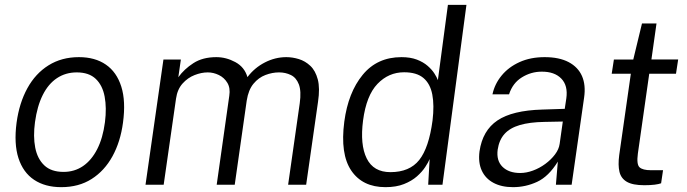

<svg xmlns="http://www.w3.org/2000/svg" viewBox="-20 -763 2836 793"><path d="M233 10Q166.5 10 121 -20.2Q75.5 -50.5 56.2 -110Q37 -169.5 48.5 -256.5Q59.5 -337.5 93 -398.5Q126.5 -459.5 180.5 -493.2Q234.5 -527 306 -527Q372.5 -527 417.2 -496.2Q462 -465.5 481 -405.2Q500 -345 488 -256.5Q477.5 -177.5 444.5 -117.5Q411.5 -57.5 358.5 -23.8Q305.5 10 233 10ZM242.5 -53Q287.5 -53 322.8 -77Q358 -101 381.5 -147Q405 -193 413.5 -258.5Q421 -317.5 412.2 -364Q403.5 -410.5 375.5 -437.2Q347.5 -464 297 -464Q251 -464 215.2 -440.2Q179.5 -416.5 156.5 -370.5Q133.5 -324.5 124.5 -258.5Q116.5 -199.5 125.5 -153.2Q134.5 -107 163 -80Q191.5 -53 242.5 -53Z M581 0 655 -517H727L716.5 -444Q740.5 -477.5 778.8 -502.2Q817 -527 873.5 -527Q914 -527 952 -506.5Q990 -486 1002 -444.5Q1031 -483 1073.8 -505Q1116.5 -527 1162.5 -527Q1188 -527 1214.2 -519Q1240.5 -511 1261.8 -491Q1283 -471 1292.5 -435Q1302 -399 1293.5 -342.5L1244.5 0H1170L1218 -336.5Q1225 -387 1214.2 -414.8Q1203.5 -442.5 1181.2 -453.2Q1159 -464 1132.5 -464Q1104.5 -464 1076.2 -453.2Q1048 -442.5 1027 -417.2Q1006 -392 999 -347.5L949.5 0H875L927 -367.5Q932 -399.5 919 -421Q906 -442.5 883.8 -453.2Q861.5 -464 838 -464Q812 -464 783.8 -453Q755.5 -442 734 -418Q712.5 -394 707 -355.5L656 0Z M1572 10Q1477.5 10 1431 -58.2Q1384.5 -126.5 1402 -260.5Q1418 -381 1478 -454Q1538 -527 1638 -527Q1675 -527 1701.8 -516.8Q1728.5 -506.5 1746.2 -491Q1764 -475.5 1774.2 -459.5Q1784.5 -443.5 1788.5 -432L1830 -743H1906.5L1807.5 0H1748.5L1754.5 -106Q1749 -92.5 1736.2 -73Q1723.5 -53.5 1702 -34.5Q1680.5 -15.5 1648.5 -2.8Q1616.5 10 1572 10ZM1592.5 -52Q1671.5 -52 1711.5 -102.2Q1751.5 -152.5 1766.5 -265.5Q1774 -328 1765.5 -372.5Q1757 -417 1729 -440.8Q1701 -464.5 1649 -464.5Q1585 -464.5 1539 -416.5Q1493 -368.5 1479.5 -265.5Q1466.5 -165.5 1494.5 -108.8Q1522.5 -52 1592.5 -52Z M2099 10Q2051.5 10 2018.2 -7.8Q1985 -25.5 1969.8 -58.5Q1954.5 -91.5 1960.5 -138Q1973 -224 2034.5 -265.5Q2096 -307 2220 -310.5L2312.5 -313.5L2319 -356.5Q2326.5 -409.5 2298.2 -438.5Q2270 -467.5 2217 -467Q2173.5 -467 2135.5 -443.5Q2097.5 -420 2082.5 -373.5H2014Q2023 -416 2051.8 -451Q2080.5 -486 2125.8 -506.5Q2171 -527 2229.5 -527Q2289.5 -527 2328.5 -506.5Q2367.5 -486 2383.8 -448.8Q2400 -411.5 2392.5 -360L2341 0H2276L2284 -95.5Q2246 -34 2198.5 -12Q2151 10 2099 10ZM2128.5 -48.5Q2154 -48.5 2181.2 -58.5Q2208.5 -68.5 2232.2 -86Q2256 -103.5 2272.2 -125Q2288.5 -146.5 2291.5 -169L2304.5 -261L2228.5 -259.5Q2167.5 -258.5 2126.8 -246.5Q2086 -234.5 2063.8 -209.8Q2041.5 -185 2035.5 -145Q2029.5 -99.5 2055.5 -74Q2081.5 -48.5 2128.5 -48.5Z M2641 2Q2593.5 2 2569.2 -12Q2545 -26 2538.5 -53.5Q2532 -81 2537.5 -122.5L2585.5 -458.5H2506.5L2515.5 -517H2595.5L2631.5 -666H2691.5L2670.5 -517.5H2781L2772 -458.5H2661.5L2614.5 -128.5Q2608.5 -84 2621.5 -72Q2634.5 -60 2668.5 -60H2718.5L2710.5 -6Q2701.5 -2.5 2683.5 -0.2Q2665.5 2 2641 2Z"/></svg>

Font: Public Sans Thin Light
Style: Italic
Weight: 300
Italic angle: -8°
Version: Version 2.001